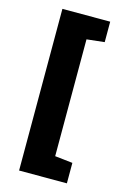

<svg xmlns="http://www.w3.org/2000/svg" viewBox="-124 -756 636 943"><g transform="rotate(15 193.5 -284.0)"><path d="M72 -695H315V-591L225 -581V13L315 23V127H72Z"/></g></svg>

Font: Martel Sans ExtraBold
Style: Regular
Weight: 800
Designer: Dan Reynolds and Mathieu Réguer
Foundry: Dan Reynolds and Mathieu Réguer
Version: Version 1.002; ttfautohint (v1.1) -l 5 -r 5 -G 72 -x 0 -D la